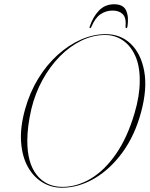

<svg xmlns="http://www.w3.org/2000/svg" viewBox="-20 -870 701 900"><path d="M475.5 -710Q545.5 -710 593.2 -664.2Q641 -618.5 656 -536.5Q671 -454.5 641.5 -345Q612.5 -236 554.5 -156.2Q496.5 -76.5 422.2 -33.2Q348 10 270 10Q220 10 178.2 -15.5Q136.5 -41 110 -89Q83.5 -137 78.8 -205.5Q74 -274 98 -359.5Q120 -437.5 159.5 -502Q199 -566.5 250.8 -613Q302.5 -659.5 360.2 -684.8Q418 -710 475.5 -710ZM272.5 6Q340.5 6 405.2 -32.5Q470 -71 523.2 -147.5Q576.5 -224 610.5 -338.5Q635 -421.5 635 -489Q636 -559.5 614.2 -607.8Q592.5 -656 555.5 -681Q518.5 -706 473 -706Q416 -706 361.5 -679.5Q307 -653 260.5 -605.8Q214 -558.5 179.2 -495.2Q144.5 -432 127 -359Q117.5 -318 112.8 -281Q108 -244 108 -211.5Q107.5 -106 152.2 -50Q197 6 272.5 6ZM507.5 -820.5Q477 -820.5 451.5 -803.5Q426 -786.5 408.5 -744.5Q405.5 -738 402 -738Q398 -738 400.5 -745.5Q416 -791.5 444.2 -820.8Q472.5 -850 515 -850Q558 -850 571.2 -820.8Q584.5 -791.5 577.5 -745.5Q576 -738 572 -738Q568 -738 568.5 -744.5Q572.5 -786.5 555.5 -803.5Q538.5 -820.5 507.5 -820.5Z"/></svg>

Font: Fraunces 144pt Thin
Style: Italic
Weight: 100
Italic angle: -16°
Version: Version 1.000;[b76b70a41]